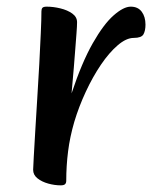

<svg xmlns="http://www.w3.org/2000/svg" viewBox="-20 -544 457 577"><path d="M162.7 13Q144.1 13 125 7.7Q105.8 2.4 92.7 -8Q79.6 -18.3 79.6 -33.8Q79.6 -41.9 81.5 -73.3Q83.3 -104.7 86 -150.8Q88.7 -197 92 -249.2Q95.4 -301.4 98.1 -352.3Q100.8 -403.2 102.6 -444.8Q104.5 -486.4 104.5 -510.1Q104.5 -517.2 107.6 -520.6Q110.8 -524 120.2 -524Q140.4 -524 161.5 -518.8Q182.6 -513.7 197.1 -503.4Q211.6 -493 211.6 -477.2Q211.6 -466.3 209.9 -444.2Q208.2 -422.1 206.1 -394.7Q204.1 -367.4 201.8 -340.2Q199.4 -313 197.6 -292.4Q195.7 -271.8 195.1 -263.5Q226.1 -356.7 258.8 -414.1Q291.5 -471.5 321.4 -497.7Q351.3 -524 372.8 -524Q394.6 -524 405.9 -508.8Q417.2 -493.6 417.2 -470Q417.2 -451.9 411.2 -441Q405.1 -430.1 382.2 -430.1Q359.4 -430.1 333.6 -407.8Q307.7 -385.6 283.1 -349.2Q258.5 -312.8 237.7 -268Q216.8 -223.1 203.3 -178Q190 -132.3 184.6 -89.1Q179.1 -45.8 179.1 -0.9Q179.1 6.2 175.4 9.6Q171.7 13 162.7 13Z"/></svg>

Font: Briem Hand Thin
Style: Regular
Weight: 100
Designer: Gunnlaugur SE Briem, Eben Sorkin
Foundry: Sorkin Type Co.
Version: Version 1.003